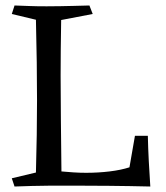

<svg xmlns="http://www.w3.org/2000/svg" viewBox="-20 -680 604 700"><path d="M528 0Q489 -1 453.5 -1.5Q418 -2 377 -2.5Q336 -3 283.5 -3Q231 -3 157 -3Q128 -3 96 -2Q64 -1 33 0L23 -30L111 -51Q113 -125 114 -189Q115 -253 115 -314Q115 -382 114 -453Q113 -524 111 -608L23 -629L33 -660Q64 -659 88.5 -658Q113 -657 150 -657Q179 -657 201.5 -657.5Q224 -658 248.5 -658.5Q273 -659 306 -660L318 -629L203 -607Q202 -549 201.5 -499Q201 -449 201 -404Q201 -326 202 -242Q203 -158 204 -55Q225 -53 248 -51.5Q271 -50 294 -50Q338 -50 379.5 -55Q421 -60 452 -70L472 -185H519Q520 -139 522.5 -91.5Q525 -44 528 0Z"/></svg>

Font: Ruwudu
Style: Regular
Weight: 400
Designer: Becca Hirsbrunner Spalinger
Foundry: SIL International
Version: Version 3.000